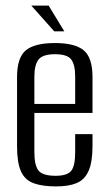

<svg xmlns="http://www.w3.org/2000/svg" viewBox="-20 -658 387 687"><path d="M181 9Q131 9 100 -2.5Q69 -14 55 -45Q41 -76 41 -135V-382Q41 -452 72.5 -478Q104 -504 177 -504Q248 -504 279.5 -478Q311 -452 311 -382V-254H103V-114Q103 -66 118 -47.5Q133 -29 179 -29Q221 -29 235 -47Q249 -65 249 -114V-178H311V-136Q311 -78 297 -46.5Q283 -15 254.5 -3Q226 9 181 9ZM103 -286H249V-384Q249 -426 235 -445Q221 -464 177 -464Q133 -464 118 -445Q103 -426 103 -384ZM174 -546 92 -638H154L210 -546Z"/></svg>

Font: Alumni Sans
Style: Regular
Weight: 400
Designer: Robert E. Leuschke
Foundry: Robert E. Leuschke
Version: Version 1.018